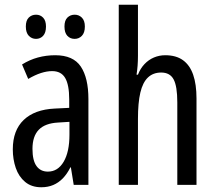

<svg xmlns="http://www.w3.org/2000/svg" viewBox="-20 -780 912 810"><path d="M213 -547Q289 -547 321 -499Q353 -451 353 -362V0H291L279 -74H277Q263 -46 245 -27.5Q227 -9 204.5 0.5Q182 10 154 10Q113 10 86 -12.5Q59 -35 46.5 -71.5Q34 -108 34 -150Q34 -230 80 -274Q126 -318 211 -322L272 -325V-360Q272 -422 255 -451Q238 -480 200 -480Q178 -480 153 -472Q128 -464 99 -447L73 -508Q105 -528 140 -537.5Q175 -547 213 -547ZM225 -263Q170 -260 143.5 -232.5Q117 -205 117 -152Q117 -103 134 -79.5Q151 -56 182 -56Q224 -56 248.5 -97.5Q273 -139 273 -212V-266ZM89 -668Q89 -694 101.5 -706Q114 -718 132 -718Q150 -718 162 -705.5Q174 -693 174 -668Q174 -642 162 -629Q150 -616 132 -616Q114 -616 101.5 -629Q89 -642 89 -668ZM252 -668Q252 -694 264.5 -706Q277 -718 295 -718Q313 -718 325.5 -705.5Q338 -693 338 -668Q338 -642 325.5 -629Q313 -616 295 -616Q276 -616 264 -629Q252 -642 252 -668Z M562 -545Q562 -523 560.5 -503Q559 -483 556 -465H562Q572 -491 589.5 -509.5Q607 -528 629.5 -537.5Q652 -547 677 -547Q723 -547 752 -526Q781 -505 795 -464.5Q809 -424 809 -364V0H728V-348Q728 -416 712.5 -445Q697 -474 660 -474Q626 -474 604 -453Q582 -432 572 -389Q562 -346 562 -279V0H481V-760H562Z"/></svg>

Font: Noto Sans Devanagari ExtraCondensed
Style: Regular
Weight: 400
Width: 2
Designer: Jelle Bosma - Monotype Design Team
Foundry: Monotype Imaging Inc.
Version: Version 2.006